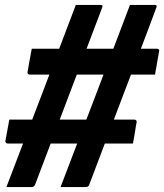

<svg xmlns="http://www.w3.org/2000/svg" viewBox="-20 -740 667 780"><path d="M288 -720Q312 -720 338.5 -720Q365 -720 388 -720Q393 -720 395.5 -718Q398 -716 395 -709Q361 -619 327 -529.5Q293 -440 259 -350Q225 -260 191 -170.5Q157 -81 123 9Q120 16 116 18Q112 20 107 20Q83 20 56.5 20Q30 20 6 20Q41 -72 76.5 -164.5Q112 -257 147.5 -350Q183 -443 218 -535.5Q253 -628 288 -720ZM508 -720Q523 -720 540.5 -720Q558 -720 576 -720Q594 -720 608 -720Q613 -720 615.5 -718Q618 -716 615 -709Q582 -619 547.5 -529.5Q513 -440 479 -350Q445 -260 411 -170.5Q377 -81 343 9Q341 16 336.5 18Q332 20 327 20Q312 20 294.5 20Q277 20 259.5 20Q242 20 226 20Q261 -72 296.5 -164.5Q332 -257 367.5 -350Q403 -443 438 -535.5Q473 -628 508 -720ZM610 -437H101Q96 -437 93.5 -440Q91 -443 92 -448Q93 -452 94.5 -461.5Q96 -471 98 -483Q100 -495 102.5 -507Q105 -519 106.5 -528.5Q108 -538 109 -542H617Q619 -542 621.5 -541.5Q624 -541 625 -539Q627 -538 627 -535.5Q627 -533 626 -531Q626 -527 624 -517.5Q622 -508 620 -496Q618 -484 616 -472Q614 -460 612 -450.5Q610 -441 610 -437ZM18 -254H526Q531 -254 533.5 -251Q536 -248 535 -243Q534 -239 532.5 -230.5Q531 -222 529.5 -211Q528 -200 526 -189.5Q524 -179 522.5 -170Q521 -161 520 -157H11Q9 -157 7 -158Q5 -159 4 -160Q3 -162 2 -164Q1 -166 2 -168Q3 -172 4.5 -181Q6 -190 8 -200.5Q10 -211 12 -222Q14 -233 15.5 -241.5Q17 -250 18 -254Z"/></svg>

Font: RecMonoLinear Nerd Font Mono
Style: Bold Italic
Weight: 700
Italic angle: -10°
Monospace: yes
Version: Version 1.085; ttfautohint (v1.8.4.7-5d5b);Nerd Fonts 3.2.1